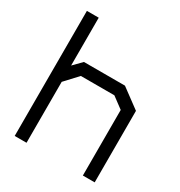

<svg xmlns="http://www.w3.org/2000/svg" viewBox="-166 -814 869 928"><g transform="rotate(30 268.5 -349.5)"><path d="M431 0V-366L369 -412H182L116 -341V-1H50V-699H116V-432L161 -478H390L497 -399V0Z"/></g></svg>

Font: Turret Road Medium
Style: Regular
Weight: 500
Designer: Noponies
Foundry: Noponies
Version: Version 1.001; ttfautohint (v1.8)